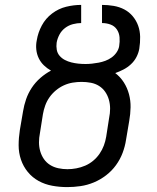

<svg xmlns="http://www.w3.org/2000/svg" viewBox="-20 -755 640 783"><path d="M254 8Q223 8 193 2.5Q163 -3 137.5 -17Q112 -31 93.5 -53.5Q75 -76 65.5 -104Q56 -132 56 -162.5Q56 -193 61 -225L74 -301Q78 -326 86.5 -350.5Q95 -375 109.5 -397Q124 -419 144.5 -437Q165 -455 188 -467Q172 -476 159 -488.5Q146 -501 138 -517.5Q130 -534 128 -553Q126 -572 130 -591Q135 -622 150.5 -651Q166 -680 192.5 -700Q219 -720 250 -727.5Q281 -735 311 -735V-661Q295 -661 277.5 -656.5Q260 -652 245.5 -641Q231 -630 222.5 -614Q214 -598 211 -581Q209 -566 211.5 -552Q214 -538 223 -527.5Q232 -517 244.5 -510.5Q257 -504 271 -500.5Q285 -497 299.5 -495.5Q314 -494 329 -494Q342 -494 355.5 -495.5Q369 -497 382.5 -499.5Q396 -502 409.5 -507Q423 -512 435 -520.5Q447 -529 455.5 -541.5Q464 -554 466 -567Q469 -585 467.5 -603Q466 -621 456.5 -635Q447 -649 430.5 -655Q414 -661 396 -661V-735Q420 -735 443.5 -731Q467 -727 487 -716.5Q507 -706 521.5 -688.5Q536 -671 543.5 -650Q551 -629 551.5 -605Q552 -581 548 -556Q545 -539 536.5 -522.5Q528 -506 514 -493Q500 -480 483.5 -471.5Q467 -463 450 -457Q471 -441 485 -419Q499 -397 506 -371Q513 -345 512.5 -317.5Q512 -290 507 -262L494 -185Q490 -158 480 -131.5Q470 -105 453 -81.5Q436 -58 412.5 -40Q389 -22 362.5 -11Q336 0 308.5 4Q281 8 254 8Q254 8 254 8Q254 8 254 8ZM255 -65Q273 -65 291.5 -68.5Q310 -72 327.5 -79.5Q345 -87 360 -99.5Q375 -112 386 -128Q397 -144 403.5 -161.5Q410 -179 413 -197L425 -274Q429 -293 429 -312Q429 -331 424 -348.5Q419 -366 409 -380.5Q399 -395 384 -404.5Q369 -414 350.5 -417.5Q332 -421 313 -421Q295 -421 276.5 -418Q258 -415 240.5 -407Q223 -399 208 -386.5Q193 -374 182 -358.5Q171 -343 164.5 -325Q158 -307 155 -289L143 -213Q139 -193 139 -174.5Q139 -156 144 -138.5Q149 -121 159 -106.5Q169 -92 184 -82.5Q199 -73 217.5 -69Q236 -65 255 -65Z"/></svg>

Font: Iosevka SS04 Extended Oblique
Style: Regular
Weight: 400
Width: 7
Italic angle: -9°
Monospace: yes
Designer: Belleve Invis
Foundry: Belleve Invis
Version: Version 19.0.0; ttfautohint (v1.8.4)